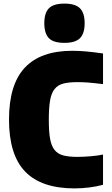

<svg xmlns="http://www.w3.org/2000/svg" viewBox="-20 -1034 621 1066"><path d="M338 -796Q277 -796 251.5 -822Q226 -848 226 -905Q226 -962 251.5 -988Q277 -1014 338 -1014Q398 -1014 424 -988Q450 -962 450 -905Q450 -848 424 -822Q398 -796 338 -796ZM394 12Q210 12 120 -81Q30 -174 30 -370Q30 -565 118 -658.5Q206 -752 381 -752Q417 -752 457.5 -748.5Q498 -745 552 -737V-567Q524 -570 503.5 -572.5Q483 -575 466.5 -576Q450 -577 436.5 -577.5Q423 -578 410 -578Q362 -578 331.5 -570Q301 -562 283 -539.5Q265 -517 258 -476Q251 -435 251 -369Q251 -304 258 -264Q265 -224 283 -201.5Q301 -179 331.5 -171Q362 -163 409 -163Q443 -163 484 -166.5Q525 -170 552 -176V-8Q520 1 478 6.5Q436 12 394 12Z"/></svg>

Font: Encode Sans Narrow
Style: Black
Weight: 900
Designer: Pablo Impallari, Andres Torresi
Foundry: Pablo Impallari, Andres Torresi
Version: Version 1.000; ttfautohint (v1.00) -l 8 -r 50 -G 200 -x 14 -